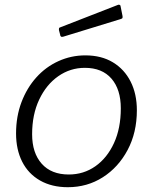

<svg xmlns="http://www.w3.org/2000/svg" viewBox="-20 -771 638 801"><path d="M263 10Q196 10 147 -18Q98 -46 72.5 -96.5Q47 -147 47 -214Q47 -285 69.5 -344.5Q92 -404 131.5 -448Q171 -492 224 -516Q277 -540 336 -540Q403 -540 451 -511Q499 -482 525 -430.5Q551 -379 551 -311Q551 -218 512.5 -145.5Q474 -73 409 -31.5Q344 10 263 10ZM267 -43Q329 -43 378 -77.5Q427 -112 455.5 -174Q484 -236 484 -319Q484 -398 445 -443Q406 -488 334 -488Q273 -488 223 -453Q173 -418 143.5 -355.5Q114 -293 114 -211Q114 -133 154 -88Q194 -43 267 -43ZM483 -745 491 -705Q492 -700 491 -696.5Q490 -693 482 -691L244 -618Q238 -616 234.5 -618.5Q231 -621 231 -626L226 -645Q225 -655 229 -656L473 -751Q476 -752 479.5 -750.5Q483 -749 483 -745Z"/></svg>

Font: Libre Franklin Thin Light
Style: Italic
Weight: 300
Italic angle: -8°
Version: Version 3.000